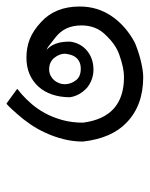

<svg xmlns="http://www.w3.org/2000/svg" viewBox="45 -457 460 590"><g transform="rotate(90 275.0 -162.0)"><path d="M356.9 -187Q340.8 -313 216.8 -313Q188.5 -313 148.9 -298.8Q115.7 -287.6 85 -253.9Q58.1 -225.6 58.1 -182.1Q58.1 -131.3 94.2 -103L125 -79.1L152.8 -64.9Q140.1 -64.9 124 -85Q117.2 -94.2 112.5 -108.9Q107.9 -123.5 107.9 -147Q109.9 -163.1 116.9 -176.3Q124 -189.5 135.3 -199Q146.5 -208.5 161.4 -213.9Q176.3 -219.2 193.8 -219.2Q209.5 -219.2 223.6 -214.1Q237.8 -209 250 -199.2Q274.4 -176.3 278.8 -147Q278.8 -117.2 270.5 -92.5Q262.2 -67.9 246.3 -50.3Q230.5 -32.7 208 -22.9Q185.5 -13.2 157.2 -13.2Q126.5 -13.2 100.3 -23.4Q74.2 -33.7 47.9 -58.1Q0 -101.6 0 -176.8Q0 -231.4 29.5 -274.9Q59.1 -318.4 110.8 -346.2Q121.1 -350.6 134.5 -355.2Q147.9 -359.9 162.1 -363.5Q176.3 -367.2 190.7 -369.6Q205.1 -372.1 216.8 -372.1Q304.2 -372.1 356.9 -320.8Q404.8 -275.4 415 -187Q415 -156.7 407.7 -127.7Q400.4 -98.6 388.4 -72.5Q376.5 -46.4 361.3 -24.4Q346.2 -2.4 331.1 14.2Q301.8 47.9 297.9 47.9L252.9 15.1L271 0Q284.7 -12.2 299.8 -29.5Q314.9 -46.9 327.6 -70.1Q340.3 -93.3 348.6 -122.6Q356.9 -151.9 356.9 -187ZM190.9 -180.2Q179.7 -180.2 171.4 -176.5Q163.1 -172.9 157.2 -166Q147.9 -156.2 145 -131.8Q145 -114.7 158.2 -98.1Q171.4 -83 192.9 -83Q203.1 -83 211.7 -87.2Q220.2 -91.3 226.1 -97.9Q231.9 -104.5 235.4 -113.3Q238.8 -122.1 238.8 -130.9Q238.8 -149.9 226.1 -166Q220.7 -172.9 212.2 -176.5Q203.6 -180.2 190.9 -180.2Z"/></g></svg>

Font: Defago Noto Sans
Style: Regular
Weight: 400
Designer: John M. Durdin
Foundry: Lao IT Dev Co., Ltd.
Version: Version 1.000 2007 initial release